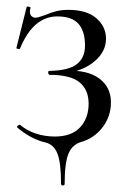

<svg xmlns="http://www.w3.org/2000/svg" viewBox="-20 -429 395 585"><path d="M118 5Q75 -5 33 -40L32 -42Q32 -45 36 -47.5Q40 -50 42 -48Q62 -31 89.5 -22Q117 -13 147 -13Q198 -13 224 -41Q250 -69 250 -113Q250 -156 222 -178.5Q194 -201 131 -201Q128 -201 127 -207Q126 -213 131 -213Q189 -214 214 -233.5Q239 -253 239 -290Q239 -334 219 -356.5Q199 -379 155 -379Q81 -379 41 -281Q40 -279 34.5 -280Q29 -281 30 -283L61 -407Q61 -409 65 -409Q68 -409 71 -407.5Q74 -406 73 -405Q71 -397 71 -394Q71 -384 76.5 -379.5Q82 -375 88 -375Q94 -375 103.5 -378.5Q113 -382 117 -383Q136 -391 152 -395Q168 -399 188 -399Q244 -399 273.5 -373.5Q303 -348 303 -311Q303 -272 268.5 -242.5Q234 -213 177 -205L179 -213Q245 -217 281.5 -190.5Q318 -164 318 -117Q318 -74 292 -40.5Q266 -7 226 4Q200 12 188.5 39.5Q177 67 177 131Q177 136 171.5 136Q166 136 166 131Q166 67 155 39Q144 11 118 5Z"/></svg>

Font: Cormorant
Style: Regular
Weight: 400
Designer: Christian Thalmann (Catharsis Fonts)
Foundry: Catharsis Fonts
Version: Version 4.000